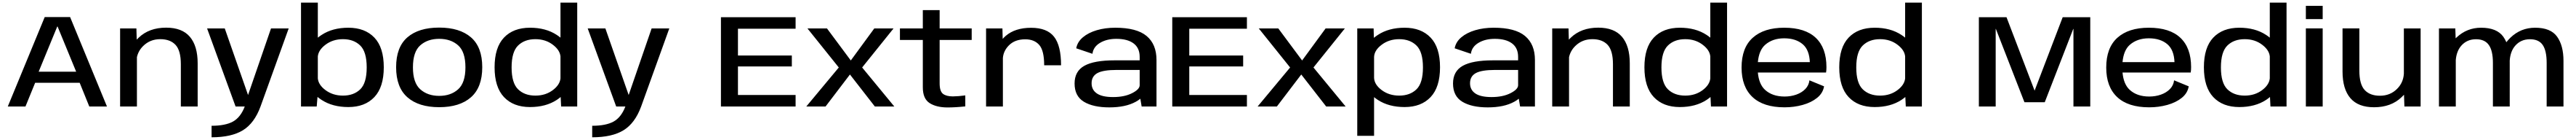

<svg xmlns="http://www.w3.org/2000/svg" viewBox="-20 -805 19528 1058"><path d="M39 0 319 -676H511.5L791 0H657L584 -179.5H246.5L173 0ZM273 -263H557.5L416.5 -604.5H414Z M890.5 0V-590H1014L1016.5 -505.5Q1023 -513 1031 -520Q1110.5 -596 1239.5 -596Q1360.5 -596 1419.5 -526.8Q1478.5 -457.5 1478.5 -326.5V0H1351V-319.5Q1351 -422.5 1310.8 -465.8Q1270.5 -509 1195 -509Q1118 -509 1065.5 -457.5Q1029 -422 1018 -373V0Z M1766 0 1550 -590H1684L1860.5 -87L2034.5 -590H2168.5L1955 0Q1908.5 126 1821.8 179.2Q1735 232.5 1584 232.5V145.5Q1688 145.5 1746.5 113.5Q1804 81.5 1835.5 0Z M2262 0V-785H2389.5V-520.5Q2402.5 -531 2418 -541Q2501 -595.5 2621 -595.5Q2746.5 -595.5 2818 -521Q2889.5 -446.5 2889.5 -296.5Q2889.5 -146.5 2818 -71.2Q2746.5 4 2621 4Q2501 4 2418 -50Q2400.5 -61.5 2387 -72.5L2381 0ZM2389.5 -379V-212Q2394.5 -164 2445.5 -125.5Q2502 -82.5 2580 -82.5Q2661.5 -82.5 2710.8 -129.8Q2760 -177 2760 -295.5Q2760 -413.5 2710.8 -461.2Q2661.5 -509 2580 -509Q2502 -509 2445.5 -465.5Q2394.5 -426.5 2389.5 -379Z M3309.5 5Q3154 5 3068.5 -70Q2983 -145 2983 -297Q2983 -449 3068.5 -522.8Q3154 -596.5 3309.5 -596.5Q3465 -596.5 3550.5 -522.8Q3636 -449 3636 -297Q3636 -145 3550.5 -70Q3465 5 3309.5 5ZM3309.5 -80.5Q3397.5 -80.5 3453 -130Q3508.5 -179.5 3508.5 -296Q3508.5 -413.5 3453 -462.5Q3397.5 -511.5 3309.5 -511.5Q3222 -511.5 3166.2 -462.5Q3110.5 -413.5 3110.5 -296Q3110.5 -179.5 3166.2 -130Q3222 -80.5 3309.5 -80.5Z M4234 0 4230.5 -72Q4217.5 -61 4201 -50Q4118 4 3998 4Q3872 4 3800.8 -71.2Q3729.5 -146.5 3729.5 -296.5Q3729.5 -446.5 3800.8 -521Q3872 -595.5 3998 -595.5Q4118 -595.5 4201 -541Q4216.5 -531 4229 -520.5V-785H4356V0ZM4229 -212.5V-379Q4224 -426.5 4173 -465.5Q4117 -509 4039 -509Q3957 -509 3907.8 -461.2Q3858.5 -413.5 3858.5 -295.5Q3858.5 -177.5 3907.8 -130Q3957 -82.5 4039 -82.5Q4117 -82.5 4173 -125.5Q4224 -164.5 4229 -212.5Z M4651.5 0 4435.5 -590H4569.5L4746 -87L4920 -590H5054L4840.5 0Q4794 126 4707.2 179.2Q4620.5 232.5 4469.5 232.5V145.5Q4573.5 145.5 4632 113.5Q4689.5 81.5 4721 0Z M5445.5 0V-675H6011.5V-588H5574.5V-385.5H5983V-303H5574.5V-87H6011.5V0Z M6092.5 0 6339 -295 6101.5 -590H6249.5L6430 -348L6608 -590H6754L6516 -295L6760 0H6612.5L6423.5 -242L6238.5 0Z M7164 7Q7079.5 7 7027.8 -25.8Q6976 -58.5 6976 -145V-503H6802.5V-590H6976V-728.5H7103.5V-590H7346.5V-503H7103.5V-175Q7103.5 -115.5 7128.8 -96Q7154 -76.5 7204 -76.5Q7246 -77 7298 -84V-1Q7222.5 7 7164 7Z M7896 -311.5Q7896 -423 7858.5 -465.5Q7821 -508 7752.5 -508Q7673.5 -508 7628 -461.5Q7587.5 -420.5 7583 -367V0H7455.5V-590H7579.5L7581.5 -511Q7591.5 -522.5 7604 -533.5Q7675.5 -595 7797 -595Q7917.5 -595 7970.8 -527.5Q8024 -460 8024 -311.5Z M8635 0 8625 -59Q8610.5 -47 8590.5 -36Q8513 6.5 8390 6.5Q8268 6.5 8197.2 -36Q8126.5 -78.5 8126.5 -174Q8126.5 -266.5 8200.5 -307.8Q8274.5 -349 8429 -349H8620V-375Q8620 -442.5 8573.8 -477Q8527.5 -511.5 8443 -511.5Q8370.5 -511.5 8319.5 -481.2Q8268.5 -451 8262 -398.5L8139 -440Q8148 -488.5 8189.5 -523.2Q8231 -558 8295 -576.8Q8359 -595.5 8435 -595.5Q8597.5 -595.5 8672.5 -533Q8747.5 -470.5 8747.5 -352V0ZM8620 -161V-276.5H8446Q8343 -276.5 8299.2 -252.5Q8255.5 -228.5 8255.5 -176Q8255.5 -126 8295.5 -98.8Q8335.5 -71.5 8418.5 -71.5Q8504.5 -71.5 8562.2 -100.8Q8620 -130 8620 -161Z M8867 0V-675H9433V-588H8996V-385.5H9404.5V-303H8996V-87H9433V0Z M9514 0 9760.5 -295 9523 -590H9671L9851.5 -348L10029.5 -590H10175.5L9937.5 -295L10181.5 0H10034L9845 -242L9660 0Z M10269.5 221.5V-590H10393.5L10395.5 -519Q10408.5 -530 10425.5 -541Q10508.5 -595.5 10628.5 -595.5Q10754 -595.5 10825.5 -521Q10897 -446.5 10897 -296.5Q10897 -146.5 10825.5 -71.2Q10754 4 10628.5 4Q10508.5 4 10425.5 -50Q10409.5 -60.5 10397 -71V221.5ZM10397 -216.5Q10399.5 -166 10453 -125.5Q10509.5 -82.5 10587.5 -82.5Q10669 -82.5 10718.2 -129.8Q10767.5 -177 10767.5 -295.5Q10767.5 -413.5 10718.2 -461.2Q10669 -509 10587.5 -509Q10509.5 -509 10453 -465.5Q10399.5 -425 10397 -375Z M11504 0 11494 -59Q11479.5 -47 11459.5 -36Q11382 6.5 11259 6.5Q11137 6.5 11066.2 -36Q10995.5 -78.5 10995.5 -174Q10995.5 -266.5 11069.5 -307.8Q11143.5 -349 11298 -349H11489V-375Q11489 -442.5 11442.8 -477Q11396.5 -511.5 11312 -511.5Q11239.5 -511.5 11188.5 -481.2Q11137.5 -451 11131 -398.5L11008 -440Q11017 -488.5 11058.5 -523.2Q11100 -558 11164 -576.8Q11228 -595.5 11304 -595.5Q11466.5 -595.5 11541.5 -533Q11616.5 -470.5 11616.5 -352V0ZM11489 -161V-276.5H11315Q11212 -276.5 11168.2 -252.5Q11124.5 -228.5 11124.5 -176Q11124.5 -126 11164.5 -98.8Q11204.5 -71.5 11287.5 -71.5Q11373.5 -71.5 11431.2 -100.8Q11489 -130 11489 -161Z M11747.5 0V-590H11871L11873.5 -505.5Q11880 -513 11888 -520Q11967.5 -596 12096.5 -596Q12217.5 -596 12276.5 -526.8Q12335.5 -457.5 12335.5 -326.5V0H12208V-319.5Q12208 -422.5 12167.8 -465.8Q12127.5 -509 12052 -509Q11975 -509 11922.5 -457.5Q11886 -422 11875 -373V0Z M12951 0 12947.5 -72Q12934.5 -61 12918 -50Q12835 4 12715 4Q12589 4 12517.8 -71.2Q12446.5 -146.5 12446.5 -296.5Q12446.5 -446.5 12517.8 -521Q12589 -595.5 12715 -595.5Q12835 -595.5 12918 -541Q12933.5 -531 12946 -520.5V-785H13073V0ZM12946 -212.5V-379Q12941 -426.5 12890 -465.5Q12834 -509 12756 -509Q12674 -509 12624.8 -461.2Q12575.5 -413.5 12575.5 -295.5Q12575.5 -177.5 12624.8 -130Q12674 -82.5 12756 -82.5Q12834 -82.5 12890 -125.5Q12941 -164.5 12946 -212.5Z M13509 6Q13349 6 13266 -71.5Q13183 -149 13183 -294.5Q13183 -444 13267.8 -519.8Q13352.5 -595.5 13506 -595.5Q13665 -595.5 13745.8 -519Q13826.5 -442.5 13826.5 -297.5Q13826.5 -274 13823.5 -257H13306.5Q13314.5 -169 13360.5 -126.5Q13416 -75.5 13509.5 -75.5Q13556.5 -75.5 13597.8 -90Q13639 -104.5 13666 -132Q13693 -159.5 13697.5 -198L13808.5 -152.5Q13799.5 -100.5 13755.2 -65.2Q13711 -30 13645.8 -12Q13580.5 6 13509 6ZM13306.5 -335.5H13700.5Q13697 -426.5 13648 -469.5Q13595 -515.5 13506 -515.5Q13418.5 -515.5 13362 -466.5Q13315 -425.5 13306.5 -335.5Z M14428 0 14424.5 -72Q14411.5 -61 14395 -50Q14312 4 14192 4Q14066 4 13994.8 -71.2Q13923.5 -146.5 13923.5 -296.5Q13923.5 -446.5 13994.8 -521Q14066 -595.5 14192 -595.5Q14312 -595.5 14395 -541Q14410.5 -531 14423 -520.5V-785H14550V0ZM14423 -212.5V-379Q14418 -426.5 14367 -465.5Q14311 -509 14233 -509Q14151 -509 14101.8 -461.2Q14052.5 -413.5 14052.5 -295.5Q14052.5 -177.5 14101.8 -130Q14151 -82.5 14233 -82.5Q14311 -82.5 14367 -125.5Q14418 -164.5 14423 -212.5Z M14982 0V-675H15191.5L15404.5 -120L15617.5 -675H15826.5V0H15699V-586.5H15697.5L15481.5 -32.5H15327.5L15111 -586.5H15109.5V0Z M16273.5 6Q16113.5 6 16030.5 -71.5Q15947.5 -149 15947.5 -294.5Q15947.5 -444 16032.2 -519.8Q16117 -595.5 16270.5 -595.5Q16429.5 -595.5 16510.2 -519Q16591 -442.5 16591 -297.5Q16591 -274 16588 -257H16071Q16079 -169 16125 -126.5Q16180.5 -75.5 16274 -75.5Q16321 -75.5 16362.2 -90Q16403.5 -104.5 16430.5 -132Q16457.5 -159.5 16462 -198L16573 -152.5Q16564 -100.5 16519.8 -65.2Q16475.5 -30 16410.2 -12Q16345 6 16273.5 6ZM16071 -335.5H16465Q16461.5 -426.5 16412.5 -469.5Q16359.5 -515.5 16270.5 -515.5Q16183 -515.5 16126.5 -466.5Q16079.5 -425.5 16071 -335.5Z M17192.5 0 17189 -72Q17176 -61 17159.5 -50Q17076.5 4 16956.5 4Q16830.5 4 16759.2 -71.2Q16688 -146.5 16688 -296.5Q16688 -446.5 16759.2 -521Q16830.5 -595.5 16956.5 -595.5Q17076.5 -595.5 17159.5 -541Q17175 -531 17187.5 -520.5V-785H17314.5V0ZM17187.5 -212.5V-379Q17182.5 -426.5 17131.5 -465.5Q17075.5 -509 16997.5 -509Q16915.5 -509 16866.2 -461.2Q16817 -413.5 16817 -295.5Q16817 -177.5 16866.2 -130Q16915.5 -82.5 16997.5 -82.5Q17075.5 -82.5 17131.5 -125.5Q17182.5 -164.5 17187.5 -212.5Z M17461 0V-590.5H17588.5V0ZM17461 -761H17588.5V-660.5H17461Z M18208 0 18205 -89Q18196.5 -80 18186.5 -70.5Q18107 5.5 17978 5.5Q17857 5.5 17798 -63.8Q17739 -133 17739 -264.5V-590.5H17866.5V-271.5Q17866.5 -168 17906.8 -124.8Q17947 -81.5 18022.5 -81.5Q18100 -81.5 18152 -133Q18199 -179 18204 -247V-590H18331V0Z M18470 0V-590H18594L18596.5 -515.5Q18599.5 -518.5 18603 -521.5Q18681.5 -595.5 18789.5 -595.5Q18908 -595.5 18957.5 -528Q18971 -509 18981 -486Q18994.5 -503.5 19012 -520.5Q19090.5 -595.5 19199 -595.5Q19317 -595.5 19365.5 -528Q19414 -460.5 19414 -345.5V0H19286.5V-330Q19286.5 -421 19256.8 -464.8Q19227 -508.5 19160 -508.5Q19091.5 -508.5 19048.5 -460Q19011.5 -418 19006.5 -347.5Q19006.5 -346.5 19006.5 -345.5V0H18879V-330Q18879 -421 18848.2 -464.8Q18817.5 -508.5 18751 -508.5Q18682.5 -508.5 18639.5 -460Q18603.5 -419.5 18597.5 -351.5V0Z"/></svg>

Font: Anybody ExtraExpanded Medium
Style: Regular
Weight: 500
Width: 8
Designer: Tyler Finck
Foundry: Etcetera Type Company
Version: Version 1.010; ttfautohint (v1.8.3) -l 8 -r 50 -G 200 -x 14 